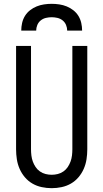

<svg xmlns="http://www.w3.org/2000/svg" viewBox="-20 -975 540 1003"><path d="M250 8Q224 8 198 2.5Q172 -3 149.5 -16Q127 -29 110 -49Q93 -69 82.5 -93Q72 -117 68 -143Q64 -169 64 -195V-735H142V-195Q142 -179 144 -162.5Q146 -146 151.5 -131Q157 -116 166 -102.5Q175 -89 188.5 -79.5Q202 -70 218 -66Q234 -62 250 -62Q266 -62 282 -66Q298 -70 311.5 -79.5Q325 -89 334 -102.5Q343 -116 348.5 -131Q354 -146 356 -162.5Q358 -179 358 -195V-735H436V-195Q436 -169 432 -143Q428 -117 417.5 -93Q407 -69 390 -49Q373 -29 350.5 -16Q328 -3 302 2.5Q276 8 250 8ZM91 -815Q91 -835 95.5 -855Q100 -875 110.5 -892Q121 -909 137 -921.5Q153 -934 171.5 -941.5Q190 -949 210 -952Q230 -955 250 -955Q270 -955 290 -952Q310 -949 328.5 -941.5Q347 -934 363 -921.5Q379 -909 389.5 -892Q400 -875 404.5 -855Q409 -835 409 -815H331Q331 -830 325 -844.5Q319 -859 307 -868.5Q295 -878 280 -881.5Q265 -885 250 -885Q235 -885 220 -881.5Q205 -878 193 -868.5Q181 -859 175 -844.5Q169 -830 169 -815Z"/></svg>

Font: Zed Sans
Style: Regular
Weight: 400
Designer: Belleve Invis
Foundry: Belleve Invis
Version: Version 1.0.0; ttfautohint (v1.8.4)